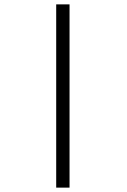

<svg xmlns="http://www.w3.org/2000/svg" viewBox="-20 -740 580 878"><path d="M237 -720H298V118H237Z"/></svg>

Font: ibm3270
Style: Regular
Weight: 400
Monospace: yes
Version: Version 2.0.3